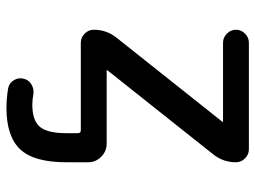

<svg xmlns="http://www.w3.org/2000/svg" viewBox="-118 -442 790 594"><g transform="rotate(90 277.0 -145.0)"><path d="M97 -111 356 -437Q356 -438 356.5 -438Q357 -438 357 -439Q357 -440 356 -440H112Q96 -440 84 -452Q72 -464 72 -480Q72 -496 84 -508Q96 -520 112 -520H442Q458 -520 470 -508Q482 -496 482 -480Q482 -440 457 -409L198 -83Q198 -82 197.5 -82Q197 -82 197 -81Q197 -80 198 -80H425Q448 -80 465 -63Q482 -46 482 -23V0V45Q482 145 442 187.5Q402 230 314 230Q286 230 254 225Q237 222 228 207Q219 192 224 175Q228 160 242.5 152Q257 144 273 147Q288 150 304 150Q353 150 372.5 126.5Q392 103 392 45V9Q392 0 383 0H112Q96 0 84 -12Q72 -24 72 -40Q72 -80 97 -111Z"/></g></svg>

Font: Rounded Mplus 1c Medium
Style: Regular
Weight: 500
Version: Version 1.059.20150529